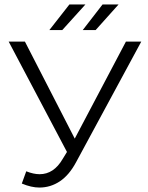

<svg xmlns="http://www.w3.org/2000/svg" viewBox="-20 -831 665 863"><path d="M615 -644 322 -102Q291 -44 249 -16Q207 12 157 12Q121 12 78 -6L98 -61Q131 -48 158 -48Q222 -48 262 -117L281 -148L19 -644H92L316 -208L546 -644ZM292 -811H364L260 -696H202ZM441 -811H513L410 -696H352Z"/></svg>

Font: Montserrat Ace
Style: Regular
Weight: 400
Designer: Julieta Ulanovsky
Foundry: Julieta Ulanovsky
Version: Version 1